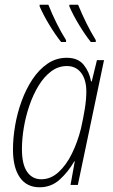

<svg xmlns="http://www.w3.org/2000/svg" viewBox="-20 -784 477 814"><path d="M148 10Q93 10 64 -32Q35 -74 35 -150Q35 -198 44 -251Q53 -304 71.5 -355Q90 -406 117.5 -447.5Q145 -489 181.5 -514Q218 -539 263 -539Q311 -539 335 -509Q359 -479 366 -439H369L391 -529H421L310 0H279L297 -100H295Q269 -55 233 -22.5Q197 10 148 10ZM155 -24Q195 -24 228 -54Q261 -84 285 -133Q309 -182 323 -238Q333 -282 339.5 -322Q346 -362 346 -396Q346 -446 324 -475Q302 -504 264 -504Q227 -504 197 -481.5Q167 -459 144 -421.5Q121 -384 105 -337.5Q89 -291 81 -243Q73 -195 73 -152Q73 -87 95 -55.5Q117 -24 155 -24ZM365 -606Q341 -636 315.5 -678Q290 -720 274 -757V-764H311Q327 -725 346 -686.5Q365 -648 386 -614V-606ZM239 -606Q215 -636 189.5 -678Q164 -720 148 -757V-764H185Q200 -726 219.5 -686.5Q239 -647 260 -614V-606Z"/></svg>

Font: Noto Sans Condensed ExtraLight
Style: Italic
Weight: 200
Width: 3
Italic angle: -12°
Designer: Monotype Design Team
Foundry: Monotype Imaging Inc.
Version: Version 2.013; ttfautohint (v1.8.4.7-5d5b)